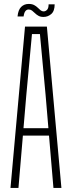

<svg xmlns="http://www.w3.org/2000/svg" viewBox="-20 -932 356 952"><path d="M32 0 104 -800H212.5L284.5 0H245L223 -259.5H93.5L71.5 0ZM96.5 -296.5H220L206 -462L178 -763H138.5L110.5 -461ZM221 -910.5H251Q251 -877 234.2 -862.5Q217.5 -848 195.5 -848Q180.5 -848 170.5 -853.8Q160.5 -859.5 153.2 -866.8Q146 -874 138.8 -879.5Q131.5 -885 122 -885Q112.5 -885 106 -877Q99.5 -869 97 -850.5H67Q70 -883 85 -897.8Q100 -912.5 122.5 -912.5Q138.5 -912.5 149 -907Q159.5 -901.5 167 -894Q174.5 -886.5 181.2 -881Q188 -875.5 196.5 -875.5Q205.5 -875.5 213.2 -883.2Q221 -891 221 -910.5Z"/></svg>

Font: Big Shoulders Thin
Style: Regular
Weight: 100
Version: Version 2.002